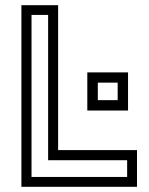

<svg xmlns="http://www.w3.org/2000/svg" viewBox="-20 -720 575 740"><path d="M62.5 0V-700H204V-141.5H508V0ZM101.5 -38H470V-102.5H165.5V-662.5H101.5ZM316.5 -294V-441H473.5V-294ZM357 -334H433.5V-401.5H357Z"/></svg>

Font: Tourney
Style: Regular
Weight: 400
Designer: Tyler Finck
Foundry: Etcetera Type Co
Version: Version 1.015